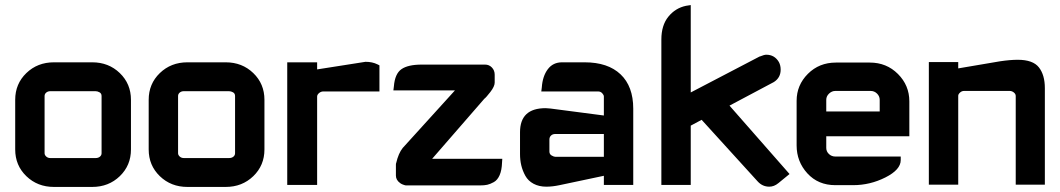

<svg xmlns="http://www.w3.org/2000/svg" viewBox="-20 -731 4183 758"><path d="M344 -485Q409 -485 453 -442.5Q497 -400 497 -337V-141Q497 -78 453 -35.5Q409 7 344 7H193Q128 7 84 -35.5Q40 -78 40 -141V-337Q40 -400 84 -442.5Q128 -485 193 -485ZM357 -371H179Q169 -371 162.5 -365.5Q156 -360 156 -352V-126Q156 -119 162.5 -113Q169 -107 179 -107H357Q368 -107 374.5 -112.5Q381 -118 381 -126V-352Q381 -362 373 -366.5Q365 -371 357 -371Z M871 -485Q936 -485 980 -442.5Q1024 -400 1024 -337V-141Q1024 -78 980 -35.5Q936 7 871 7H720Q655 7 611 -35.5Q567 -78 567 -141V-337Q567 -400 611 -442.5Q655 -485 720 -485ZM884 -371H706Q696 -371 689.5 -365.5Q683 -360 683 -352V-126Q683 -119 689.5 -113Q696 -107 706 -107H884Q895 -107 901.5 -112.5Q908 -118 908 -126V-352Q908 -362 900 -366.5Q892 -371 884 -371Z M1257 -370Q1247 -370 1239.5 -363.5Q1232 -357 1232 -350V-1H1114V-485H1232V-457L1385 -481Q1422 -487 1423 -487Q1450 -487 1470 -477L1478 -473V-370Z M1933 -405Q1933 -390 1916 -368Q1899 -346 1892 -341L1686 -104H1963L1962 -89Q1961 -59 1952.5 -39.5Q1944 -20 1929.5 -12Q1915 -4 1903.5 -1.5Q1892 1 1875 1H1582Q1573 -1 1572 -2Q1571 -2 1569 -3Q1564 -5 1560 -8Q1543 -20 1543 -38V-80Q1543 -86 1544 -87Q1553 -126 1570 -147L1776 -374H1533L1535 -390Q1539 -440 1565 -458Q1591 -476 1645 -476H1895Q1911 -476 1922 -464.5Q1933 -453 1933 -436Z M2172 -202Q2162 -202 2155.5 -196Q2149 -190 2149 -180V-133Q2149 -122 2158 -117Q2167 -112 2172 -112H2364V-202ZM2288 -485Q2380 -485 2430 -437.5Q2480 -390 2480 -302V-1H2364V-37L2189 0Q2161 6 2137 6Q2108 6 2086.5 -5.5Q2065 -17 2054 -37Q2043 -57 2038 -78Q2033 -99 2033 -123V-209Q2033 -304 2134 -304Q2146 -304 2188 -298L2364 -275V-350Q2364 -356 2357.5 -363Q2351 -370 2341 -370H2117L2119 -386Q2122 -430 2142.5 -457.5Q2163 -485 2199 -485Z M2707 -366 2979 -508H2980Q2997 -515 3005 -515Q3038 -515 3055 -486Q3062 -473 3062 -456Q3062 -424 3035 -407L2860 -314L3097 -44L3053 -8Q3036 6 3017 6Q2990 6 2971 -15L2750 -258L2707 -235V-1H2591V-575Q2591 -631 2618.5 -665Q2646 -699 2688 -708L2707 -711Z M3278 -113H3536V-99Q3536 -61 3475.5 -30.5Q3415 0 3348 0H3278Q3210 0 3167.5 -46.5Q3125 -93 3125 -157V-333Q3125 -395 3169.5 -439.5Q3214 -484 3280 -484H3414Q3480 -484 3525 -439Q3570 -394 3570 -331V-193H3242V-147Q3242 -133 3252.5 -123Q3263 -113 3278 -113ZM3242 -337V-291H3453V-337Q3453 -351 3442.5 -361.5Q3432 -372 3417 -372H3278Q3264 -372 3253 -361.5Q3242 -351 3242 -337Z M4105 -2H3990V-352Q3990 -360 3982.5 -366Q3975 -372 3966 -372H3786Q3777 -372 3770 -365.5Q3763 -359 3763 -353V-2H3647V-486H3763V-461L3928 -489Q3968 -495 3998 -495Q4058 -495 4081.5 -465Q4105 -435 4105 -383Z"/></svg>

Font: FifthLeg
Style: Bold
Weight: 700
Designer: Jakub Steiner
Version: Version 1.0